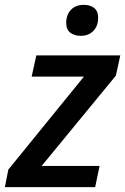

<svg xmlns="http://www.w3.org/2000/svg" viewBox="-39 -767 513 787"><path d="M351.1 0H-19L-4.9 -71.8L305.2 -453.1H90.8L109.9 -540H454.1L436 -457L131.8 -86.9H369.1ZM232.4 -672.9Q232.4 -706.1 251.5 -726.6Q270.5 -747.1 305.2 -747.1Q331.1 -747.1 347.2 -734.1Q363.3 -721.2 363.3 -694.8Q363.3 -660.2 343.5 -640.1Q323.7 -620.1 292 -620.1Q266.6 -620.1 249.5 -632.8Q232.4 -645.5 232.4 -672.9Z"/></svg>

Font: Open Sans Semibold
Style: Italic
Weight: 600
Italic angle: -12°
Foundry: Ascender Corporation
Version: Version 1.10